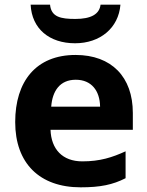

<svg xmlns="http://www.w3.org/2000/svg" viewBox="-20 -791 630 821"><path d="M408 -335H199C204 -402 236 -450 304 -450C371 -450 407 -403 408 -335ZM517 -29V-144C460 -118 408 -101 332 -101C247 -101 199 -153 196 -236H548V-308C548 -462 457 -556 303 -556C134 -556 45 -443 45 -269C45 -93 149 10 325 10C409 10 462 -1 517 -29ZM194 -771H111C116 -668 191 -606 301 -606C408 -606 487 -671 495 -771H410C405 -730 369 -710 302 -710C240 -710 199 -718 194 -771Z"/></svg>

Font: Passageway
Style: Regular
Weight: 700
Foundry: Ascender Corporation
Version: Version 1.11